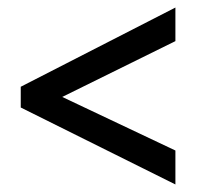

<svg xmlns="http://www.w3.org/2000/svg" viewBox="-20 -612 521 509"><path d="M445 -123 35 -327V-382L445 -592V-503L145 -355L445 -213Z"/></svg>

Font: Noto Sans Condensed Medium
Style: Regular
Weight: 500
Width: 3
Designer: Monotype Design Team
Foundry: Monotype Imaging Inc.
Version: Version 2.013; ttfautohint (v1.8.4.7-5d5b)